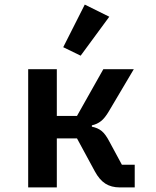

<svg xmlns="http://www.w3.org/2000/svg" viewBox="-20 -818 680 838"><path d="M103 -516H228V-312H316L431 -516H564L455 -332Q438 -303 421 -289.5Q404 -276 381 -271V-265Q407 -260 424 -246Q441 -232 458 -199L512 -99H568V0H503Q466 0 440 -16.5Q414 -33 394 -70L316 -214H228V0H103ZM332 -575 256 -612 350 -798 457 -745Z"/></svg>

Font: Writer SemiBold
Style: Regular
Weight: 600
Monospace: yes
Designer: Mike Abbink, Paul van der Laan, Pieter van Rosmalen
Foundry: Bold Monday
Version: Version 2.001 2020